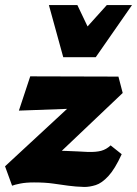

<svg xmlns="http://www.w3.org/2000/svg" viewBox="-25 -731 544 762"><path d="M310 11Q275 10 246 6Q217 2 185.5 -2.5Q154 -7 110 -7Q78 -7 55.5 -2.5Q33 2 23 6L-5 -71L332 -383L353 -303L50 -292L95 -428L445 -427L462 -362L126 -43L58 -97Q82 -108 120.5 -120.5Q159 -133 202 -133Q214 -133 237.5 -132Q261 -131 285 -130Q309 -129 323 -128Q356 -127 376.5 -132.5Q397 -138 414 -154L458 -119Q431 -60 405 -32Q379 -4 355 3.5Q331 11 310 11ZM226 -504 281 -580 399 -711H499L355 -504ZM226 -504 169 -711H282L344 -581L355 -504Z"/></svg>

Font: Ysabeau Black
Style: Italic
Weight: 900
Italic angle: -12°
Version: Version 2.000;gftools[0.9.27.dev2+g8671c4b]